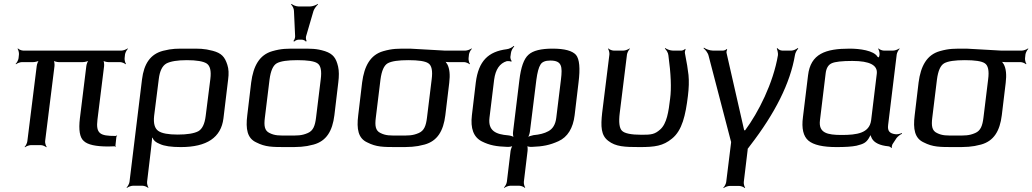

<svg xmlns="http://www.w3.org/2000/svg" viewBox="-20 -743 5285 983"><path d="M479 -131 513 -405C514 -414 512 -431 508 -436L505 -434C510 -429 526 -425 535 -425H595C604 -425 618 -419 623 -414L625 -416C621 -421 617 -436 618 -445L620 -464C621 -473 629 -488 635 -493L633 -495C627 -490 611 -484 602 -484H99C90 -484 76 -490 72 -495L70 -493C74 -488 78 -473 77 -464L75 -445C74 -436 66 -421 60 -416L62 -414C67 -419 83 -425 92 -425H150C159 -425 177 -429 182 -434L181 -436C175 -431 169 -414 168 -405L120 -20C119 -11 112 4 106 9L108 11C113 6 129 0 138 0H189C198 0 212 6 217 11L219 9C215 4 210 -11 211 -20L259 -405C260 -414 258 -431 254 -436L251 -434C256 -429 272 -425 281 -425H404C413 -425 431 -429 436 -434L435 -436C429 -431 423 -414 422 -405L389 -137C382 -78 388 -39 409 -21C429 -2 471 7 534 7C540 7 558 6 567 6C569 6 569 8 570 9L573 6C572 6 571 4 571 3L576 -44C577 -45 579 -46 580 -47L577 -50C576 -49 575 -47 574 -47H570C493 -47 470 -58 479 -131Z M762 -37C765 -25 777 -14 798 -6C821 5 857 10 906 10C1039 10 1112 -39 1124 -137L1148 -336C1152 -365 1151 -390 1144 -411C1131 -452 1114 -471 1069 -483C1023 -495 1002 -494 943 -494C884 -494 863 -495 815 -483C750 -466 717 -417 707 -336L643 188C642 197 634 212 628 217L630 219C636 214 651 208 660 208H710C719 208 734 214 738 219L740 217C736 212 732 197 733 188L747 71C750 52 756 -9 759 -36C760 -38 762 -41 762 -42L758 -41C758 -40 761 -39 762 -37ZM1033 -149C1028 -108 1015 -82 995 -71C974 -60 939 -54 890 -54C842 -54 808 -60 790 -73C772 -86 765 -111 769 -149L793 -339C798 -380 811 -406 832 -418C853 -429 888 -435 937 -435C986 -435 1021 -429 1038 -418C1056 -406 1062 -380 1057 -339L1033 -149Z M1712 -321C1716 -353 1716 -380 1711 -402C1701 -445 1686 -467 1644 -481C1599 -495 1574 -494 1511 -494C1448 -494 1423 -495 1374 -481C1308 -462 1277 -405 1266 -321L1246 -153C1237 -82 1246 -35 1292 -14C1339 10 1373 10 1449 10C1510 10 1538 10 1586 -3C1651 -21 1682 -72 1692 -153L1712 -321ZM1598 -140C1593 -100 1584 -74 1556 -62C1524 -48 1503 -49 1456 -49C1409 -49 1388 -48 1360 -62C1334 -74 1331 -100 1336 -140L1360 -336C1366 -381 1378 -408 1397 -419C1417 -430 1452 -435 1503 -435C1554 -435 1589 -430 1605 -419C1622 -408 1628 -381 1622 -336L1598 -140ZM1547 -557 1585 -687C1589 -699 1601 -714 1608 -720L1607 -723C1599 -717 1580 -710 1568 -710H1508C1496 -710 1479 -717 1473 -723L1470 -720C1477 -714 1485 -699 1485 -687L1491 -557C1491 -549 1487 -537 1482 -533L1486 -530C1490 -535 1502 -540 1509 -540H1525C1532 -540 1544 -535 1546 -530L1550 -533C1547 -537 1545 -549 1547 -557Z M2079 -494C2016 -494 1991 -495 1942 -481C1876 -462 1845 -405 1834 -321L1814 -153C1805 -82 1814 -35 1860 -14C1907 10 1941 10 2017 10C2078 10 2106 10 2154 -3C2219 -21 2250 -72 2260 -153L2280 -319C2285 -360 2282 -392 2270 -414C2266 -421 2260 -429 2255 -432L2253 -429C2257 -426 2269 -425 2277 -425H2356C2365 -425 2379 -419 2384 -414L2386 -416C2382 -421 2378 -436 2379 -445L2381 -464C2382 -473 2390 -488 2396 -493L2394 -495C2388 -490 2372 -484 2363 -484H2256C2239 -484 2097 -494 2079 -494ZM2166 -140C2161 -100 2152 -74 2124 -62C2092 -48 2071 -49 2024 -49C1977 -49 1956 -48 1928 -62C1902 -74 1899 -100 1904 -140L1928 -336C1934 -381 1946 -408 1965 -419C1985 -430 2020 -435 2071 -435C2122 -435 2157 -430 2173 -419C2190 -408 2196 -381 2190 -336L2166 -140Z M2592 208H2639C2648 208 2663 214 2667 219L2669 217C2665 212 2661 197 2662 188L2681 30C2682 21 2682 4 2677 -1L2674 2C2678 7 2694 10 2703 9C2759 7 2795 0 2839 -20C2886 -41 2914 -87 2922 -153L2942 -321C2951 -393 2947 -440 2929 -462C2910 -483 2871 -494 2809 -494C2750 -494 2709 -484 2686 -463C2662 -442 2647 -399 2639 -332L2607 -70C2605 -59 2607 -41 2612 -36L2615 -38C2610 -44 2593 -49 2582 -50C2519 -55 2478 -73 2486 -140L2510 -336C2517 -387 2538 -419 2575 -430C2581 -431 2594 -430 2597 -427L2600 -431C2596 -433 2593 -444 2593 -451L2596 -472C2597 -483 2606 -499 2613 -505L2610 -508C2604 -501 2586 -492 2574 -491C2480 -479 2430 -431 2416 -321L2396 -153C2388 -86 2404 -41 2447 -19C2487 1 2521 7 2577 9C2586 10 2603 7 2609 2L2606 -1C2602 4 2595 21 2594 30L2575 188C2574 197 2566 212 2560 217L2562 219C2568 214 2583 208 2592 208ZM2852 -336 2828 -140C2824 -106 2810 -83 2787 -71C2767 -60 2743 -54 2711 -51C2701 -49 2683 -44 2678 -38L2680 -36C2686 -41 2692 -59 2693 -69L2726 -334C2731 -372 2738 -398 2747 -412C2755 -426 2772 -433 2797 -433C2857 -433 2860 -403 2852 -336Z M3255 10C3333 10 3375 4 3420 -33C3473 -75 3490 -154 3502 -252C3507 -292 3508 -328 3505 -359C3502 -387 3496 -424 3487 -469C3485 -474 3488 -487 3490 -491L3488 -493C3485 -489 3475 -484 3469 -484H3425C3412 -484 3393 -491 3386 -497L3384 -494C3391 -488 3401 -473 3402 -460C3415 -365 3418 -291 3411 -239C3403 -171 3394 -110 3360 -80C3332 -55 3314 -53 3265 -53C3211 -53 3177 -60 3164 -74C3151 -87 3147 -118 3153 -165L3190 -464C3191 -473 3199 -488 3205 -493L3203 -495C3197 -490 3181 -484 3172 -484H3122C3113 -484 3099 -490 3095 -495L3093 -493C3097 -488 3101 -473 3100 -464L3063 -166C3055 -95 3057 -50 3094 -22C3132 8 3178 10 3255 10Z M3795 -76H3790L3700 -471C3698 -476 3701 -486 3703 -490L3700 -492C3698 -488 3687 -484 3682 -484H3630C3614 -484 3593 -492 3584 -499L3582 -496C3591 -489 3605 -472 3608 -457L3722 -20C3722 -20 3724 -15 3724 -15L3723 -19C3723 -19 3723 -14 3723 -13L3698 189C3697 198 3689 213 3683 218L3685 220C3691 215 3706 209 3715 209H3765C3774 209 3789 215 3793 220L3795 218C3791 213 3787 198 3788 189L3808 23C3809 19 3805 18 3803 20L3805 23C3807 21 3817 7 3820 3C3949 -164 4026 -318 4050 -461C4051 -471 4060 -488 4067 -494L4064 -497C4057 -491 4042 -484 4032 -484H3985C3975 -484 3963 -491 3960 -497L3957 -494C3960 -488 3964 -471 3963 -461C3939 -317 3862 -166 3795 -76Z M4527 -103 4571 -464C4572 -473 4580 -488 4586 -493L4584 -495C4578 -490 4562 -484 4553 -484H4505C4496 -484 4482 -490 4478 -495L4476 -493C4480 -488 4484 -473 4483 -464L4482 -457C4482 -454 4477 -448 4478 -446L4481 -447C4481 -449 4475 -450 4473 -452C4454 -485 4380 -494 4330 -494C4207 -494 4130 -468 4117 -357L4091 -144C4083 -85 4093 -45 4119 -23C4145 -1 4193 10 4263 10C4307 10 4341 8 4365 3C4402 -6 4414 -13 4428 -35C4433 -43 4439 -54 4439 -61L4435 -60C4435 -54 4440 -41 4444 -34C4456 -12 4485 2 4528 6C4533 6 4542 11 4543 15L4546 13C4545 9 4547 0 4549 -4L4570 -36C4577 -45 4590 -55 4598 -58L4597 -62C4589 -58 4574 -54 4563 -56C4535 -60 4523 -72 4527 -103ZM4289 -52C4216 -52 4170 -62 4178 -127L4207 -366C4210 -393 4220 -411 4238 -419C4255 -427 4291 -431 4344 -431C4433 -431 4474 -409 4469 -366L4440 -127C4431 -61 4367 -52 4289 -52Z M4928 -494C4865 -494 4840 -495 4791 -481C4725 -462 4694 -405 4683 -321L4663 -153C4654 -82 4663 -35 4709 -14C4756 10 4790 10 4866 10C4927 10 4955 10 5003 -3C5068 -21 5099 -72 5109 -153L5129 -319C5134 -360 5131 -392 5119 -414C5115 -421 5109 -429 5104 -432L5102 -429C5106 -426 5118 -425 5126 -425H5205C5214 -425 5228 -419 5233 -414L5235 -416C5231 -421 5227 -436 5228 -445L5230 -464C5231 -473 5239 -488 5245 -493L5243 -495C5237 -490 5221 -484 5212 -484H5105C5088 -484 4946 -494 4928 -494ZM5015 -140C5010 -100 5001 -74 4973 -62C4941 -48 4920 -49 4873 -49C4826 -49 4805 -48 4777 -62C4751 -74 4748 -100 4753 -140L4777 -336C4783 -381 4795 -408 4814 -419C4834 -430 4869 -435 4920 -435C4971 -435 5006 -430 5022 -419C5039 -408 5045 -381 5039 -336L5015 -140Z"/></svg>

Font: Gamestation Storm Oblique 
Style: Italic
Weight: 400
Designer: Jonas Hecksher
Foundry: Jonas Hecksher, Playtypeª, e-types AS
Version: Version 1.003